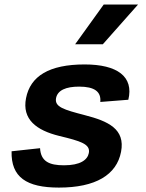

<svg xmlns="http://www.w3.org/2000/svg" viewBox="-20 -838 660 870"><path d="M363.5 -546C202.5 -546 117.5 -493 98 -393.5C79 -297 145 -247.5 248.5 -222C346 -198.5 390.5 -185 382.5 -144.5C376.5 -113.5 344 -89 270 -89C203 -89 165 -106.5 161.5 -166.5L32.5 -152.5C29.5 -35 100 12 247 12C413 12 508.5 -45.5 528.5 -150C548.5 -253.5 470 -289 365 -316C269.5 -341 226.5 -353 234 -393.5C241 -429 278.5 -445.5 338.5 -445.5C408.5 -445.5 439 -422.5 434.5 -376L561.5 -386C587 -491 511.5 -546 363.5 -546ZM320.5 -637.5 450 -817.5H605.5L446 -637.5Z"/></svg>

Font: Monaspace Neon
Style: Bold Italic
Weight: 700
Italic angle: -11°
Designer: Riley Cran & the Lettermatic Team
Foundry: Lettermatic
Version: Version 1.200 (Monaspace Neon)